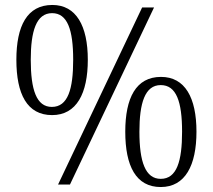

<svg xmlns="http://www.w3.org/2000/svg" viewBox="-20 -744 858 774"><path d="M190 -280C289 -280 334 -368 334 -503C334 -640 287 -724 191 -724C89 -724 46 -639 46 -503C46 -365 89 -280 190 -280ZM214 0H262L601 -714H553ZM189 -313C127 -313 104 -382 104 -503C104 -618 126 -691 190 -691C252 -691 275 -624 275 -503C275 -385 254 -313 189 -313ZM628 10C727 10 772 -78 772 -213C772 -350 726 -434 629 -434C528 -434 485 -349 485 -213C485 -75 528 10 628 10ZM628 -23C566 -23 542 -92 542 -213C542 -328 564 -401 628 -401C691 -401 714 -334 714 -213C714 -95 693 -23 628 -23Z"/></svg>

Font: Noto Serif Myanmar SemiCondensed Light
Style: Regular
Weight: 300
Width: 4
Designer: Ben Mitchell and the Monotype Design Team
Foundry: Monotype Imaging Inc.
Version: Version 2.106